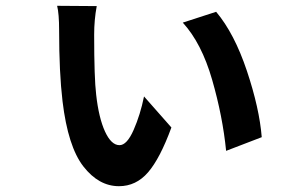

<svg xmlns="http://www.w3.org/2000/svg" viewBox="-20 -600 1040 658"><path d="M175.8 -580.1 311.5 -579.1Q302.7 -532.2 302.7 -481.4Q302.7 -332 309.6 -275.4Q318.4 -196.3 339.8 -149.4Q361.3 -102.5 389.6 -102.5Q415 -102.5 438 -154.8Q460.9 -207 473.6 -269.5L567.4 -163.1Q528.3 -56.6 487.3 -9.3Q446.3 38.1 387.7 38.1Q318.4 38.1 265.6 -29.8Q212.9 -97.7 194.3 -252.9Q182.6 -351.6 182.6 -496.1Q182.6 -552.7 175.8 -580.1ZM606.4 -522.5 720.7 -559.6Q783.2 -485.4 826.2 -356.9Q869.1 -228.5 877 -129.9L754.9 -83Q743.2 -201.2 707 -326.7Q670.9 -452.1 606.4 -522.5Z"/></svg>

Font: Gen Shin Gothic Bold
Style: Bold
Weight: 700
Designer: [Source Han Sans]
Ryoko NISHIZUKA  (kana & ideographs); Paul D. Hunt (Latin, Greek & Cyrillic); Wenlong ZHANG  (bopomofo
Version: Version 1.002.20150607